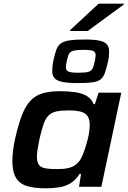

<svg xmlns="http://www.w3.org/2000/svg" viewBox="-20 -1012 693 1040"><path d="M228 8Q164 8 124 -5Q84 -18 65.5 -50.5Q47 -83 47 -140Q47 -164 50.5 -194.5Q54 -225 62 -261Q79 -337 98.5 -387.5Q118 -438 145 -466.5Q172 -495 210.5 -506.5Q249 -518 305 -518Q349 -518 385.5 -513Q422 -508 448.5 -493Q475 -478 487 -448H494L514 -510H637L529 0H408L419 -70H411Q390 -36 361.5 -19Q333 -2 298.5 3Q264 8 228 8ZM290 -96Q325 -96 349 -101.5Q373 -107 388.5 -118.5Q404 -130 415 -147Q422 -159 429.5 -177Q437 -195 443.5 -216Q450 -237 455.5 -259Q461 -281 463.5 -301Q466 -321 466 -336Q466 -379 441 -396.5Q416 -414 354 -414Q312 -414 286 -408.5Q260 -403 243.5 -387Q227 -371 216 -339.5Q205 -308 193 -255Q187 -225 183.5 -203Q180 -181 180 -163Q180 -134 190.5 -119.5Q201 -105 225 -100.5Q249 -96 290 -96ZM400 -562Q347 -562 317 -568.5Q287 -575 275 -589Q263 -603 263 -624Q263 -635 264 -649Q265 -663 268 -678Q276 -717 284.5 -741Q293 -765 310 -777Q327 -789 357.5 -793.5Q388 -798 438 -798Q492 -798 520.5 -791.5Q549 -785 560 -770.5Q571 -756 571 -735Q571 -723 570 -709Q569 -695 565 -678Q556 -640 548 -617Q540 -594 525 -582Q510 -570 480.5 -566Q451 -562 400 -562ZM405 -618Q443 -618 459 -623Q475 -628 481.5 -641Q488 -654 493 -679Q495 -689 496.5 -698Q498 -707 498 -714Q498 -730 484.5 -736Q471 -742 431 -742Q393 -742 375.5 -736.5Q358 -731 352 -717Q346 -703 341 -678Q339 -668 338 -660.5Q337 -653 337 -647Q337 -631 350.5 -624.5Q364 -618 405 -618ZM359 -844 360 -849 514 -992H651L650 -987L455 -844Z"/></svg>

Font: Saira Expanded SemiBold
Style: Italic
Weight: 600
Width: 7
Italic angle: -12°
Designer: Hector Gatti with collaboration of the Omnibus-Type team
Foundry: Omnibus-Type
Version: Version 1.101